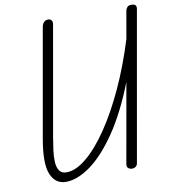

<svg xmlns="http://www.w3.org/2000/svg" viewBox="-99 -1011 969 1104"><g transform="rotate(-10 386.0 -459.0)"><path d="M197 9Q136 9 109.5 -52.8Q83 -114.5 107.5 -255.5L219.5 -891Q221.5 -902 226.2 -910.5Q231 -919 238.8 -923.8Q246.5 -928.5 256.5 -928.5Q270.5 -928 276.8 -919.2Q283 -910.5 280.5 -896.5L167.5 -255Q161.5 -219.5 156.5 -182.5Q151.5 -145.5 153.2 -114.2Q155 -83 167.8 -63.8Q180.5 -44.5 209 -44.5Q264 -44.5 327 -96.8Q390 -149 454 -243.2Q518 -337.5 576.5 -464.2Q635 -591 681 -740L709 -900Q711.5 -912 718.8 -920.2Q726 -928.5 743 -928.5Q761.5 -928.5 767.2 -921Q773 -913.5 770.5 -899L617 -28Q615 -13.5 605.8 -6.8Q596.5 0 585 0Q571 0 562 -7.8Q553 -15.5 556 -32.5L638 -496.5Q571 -325.5 494 -213.2Q417 -101 340.2 -46Q263.5 9 197 9Z"/></g></svg>

Font: Edu AU VIC WA NT Pre
Style: Regular
Weight: 400
Designer: Tina and Corey Anderson, Eben Sorkin, Mirko Velimirovic
Foundry: Google for Education
Version: Version 1.001